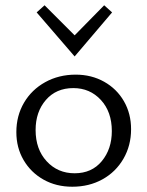

<svg xmlns="http://www.w3.org/2000/svg" viewBox="-20 -703 559 728"><path d="M42 -202Q42 -264 71 -313.5Q100 -363 151.5 -391.5Q203 -420 267 -420Q327 -420 375 -393Q423 -366 450 -319Q477 -272 477 -213Q477 -151 448 -101Q419 -51 368.5 -23Q318 5 254 5Q193 5 145 -22Q97 -49 69.5 -96Q42 -143 42 -202ZM404 -206Q404 -279 362.5 -324Q321 -369 258 -369Q193 -369 154 -324Q115 -279 115 -210Q115 -137 157 -91.5Q199 -46 263 -46Q328 -46 366 -92Q404 -138 404 -206ZM119 -656 149 -683 263 -569 375 -683 405 -656 263 -489Z"/></svg>

Font: Ysabeau
Style: Regular
Weight: 400
Designer: Christian Thalmann (Catharsis Fonts)
Version: Version 0.003